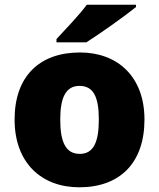

<svg xmlns="http://www.w3.org/2000/svg" viewBox="-20 -879 677 816"><path d="M558 -849V-859H349C316 -814 254 -750 220 -713V-699H347C401 -733 511 -811 558 -849ZM594 -371C594 -554 479 -656 320 -656C147 -656 42 -554 42 -371C42 -186 157 -83 317 -83C489 -83 594 -186 594 -371ZM236 -371C236 -465 260 -514 318 -514C378 -514 400 -465 400 -371C400 -276 378 -225 319 -225C259 -225 236 -276 236 -371Z"/></svg>

Font: Noto Sans Telugu UI Black
Style: Regular
Weight: 900
Designer: Jelle Bosma - Monotype Design Team
Foundry: Monotype Imaging Inc.
Version: Version 2.005